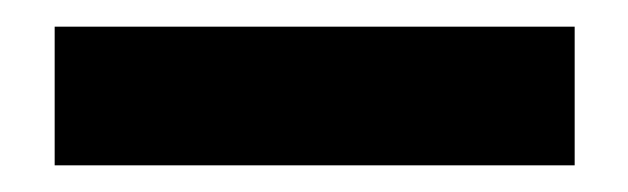

<svg xmlns="http://www.w3.org/2000/svg" viewBox="-20 -16 471 144"><path d="M21 108V4H411V108Z"/></svg>

Font: BDO Grotesk DemiBold
Style: Regular
Weight: 600
Designer: Deni Anggara
Foundry: Lokal Container
Version: Version 2.000